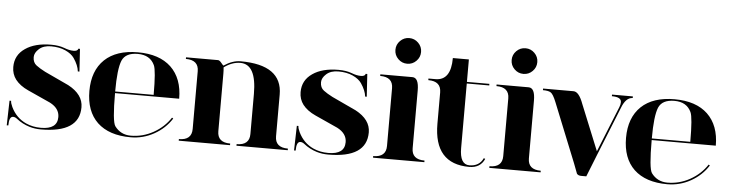

<svg xmlns="http://www.w3.org/2000/svg" viewBox="-46 -951 4427 1165"><g transform="rotate(5 2167.5 -368.5)"><path d="M411.1 -502.9Q411.1 -502.9 420.9 -502.9L429.7 -365.2H419.9Q416 -401.9 387.2 -444.3Q370.1 -469.2 333 -486.1Q295.9 -502.9 245.1 -502.9Q199.2 -502.9 172.4 -479Q145.5 -455.1 145.5 -428.7Q145.5 -395.5 168 -378.9Q188.5 -363.3 222.7 -345.7L369.1 -277.3Q460.9 -228.5 460.9 -150.4Q460.9 4.9 226.6 4.9Q189.9 4.9 157.2 -4.9Q112.3 -18.6 77.1 -46.9Q64.9 -56.6 52.7 -56.6Q28.3 -56.6 28.3 -2H18.6L22.5 -152.3H32.2Q32.2 -137.7 43 -115.2Q73.7 -51.3 135.3 -23.4Q176.3 -4.9 226.6 -4.9Q326.2 -4.9 326.2 -79.1Q326.2 -131.8 267.6 -162.1L129.9 -224.6Q79.1 -247.6 52.2 -282.2Q27.3 -314.9 27.3 -358.4Q27.3 -430.7 87.4 -471.7Q146.5 -512.7 245.1 -512.7Q292 -512.7 325.7 -500Q356.9 -487.8 382.6 -487.8Q408.2 -487.8 411.1 -502.9Z M656.2 -263.7H890.6Q890.6 -412.1 876 -443.4Q848.6 -502.9 773.4 -502.9Q699.2 -502.9 677.7 -453.1Q656.2 -401.4 656.2 -263.7ZM773.4 4.9Q641.6 4.9 570.3 -62.5Q500 -129.9 500 -253.9Q500 -377 571.3 -445.3Q642.6 -512.7 773.4 -512.7Q904.3 -512.7 975.6 -445.3Q1046.9 -377 1046.9 -253.9H656.2Q656.2 -81.1 675.8 -53.7Q711.9 -4.9 773.4 -4.9Q846.7 -4.9 911.1 -41Q975.6 -77.1 1013.7 -135.7L1021.5 -130.9Q982.4 -69.3 916 -32.2Q849.6 4.9 773.4 4.9Z M1300.8 -429.7V-78.1Q1300.8 -9.8 1378.9 -9.8V0H1066.4V-9.8Q1144.5 -9.8 1144.5 -78.1V-429.7Q1144.5 -498 1066.4 -498V-507.8H1261.7Q1270.5 -507.8 1282.7 -492.7Q1294.9 -477.5 1296.9 -477.5Q1349.6 -512.7 1398.4 -512.7Q1652.3 -512.7 1652.3 -332V-78.1Q1652.3 -9.8 1730.5 -9.8V0H1418V-9.8Q1496.1 -9.8 1496.1 -78.1V-322.3Q1496.1 -502.9 1398.4 -502.9Q1347.7 -502.9 1298.8 -466.8Q1300.8 -449.2 1300.8 -429.7Z M2161.1 -502.9Q2161.1 -502.9 2170.9 -502.9L2179.7 -365.2H2169.9Q2166 -401.9 2137.2 -444.3Q2120.1 -469.2 2083 -486.1Q2045.9 -502.9 1995.1 -502.9Q1949.2 -502.9 1922.4 -479Q1895.5 -455.1 1895.5 -428.7Q1895.5 -395.5 1918 -378.9Q1938.5 -363.3 1972.7 -345.7L2119.1 -277.3Q2210.9 -228.5 2210.9 -150.4Q2210.9 4.9 1976.6 4.9Q1939.9 4.9 1907.2 -4.9Q1862.3 -18.6 1827.1 -46.9Q1814.9 -56.6 1802.7 -56.6Q1778.3 -56.6 1778.3 -2H1768.6L1772.5 -152.3H1782.2Q1782.2 -137.7 1793 -115.2Q1823.7 -51.3 1885.3 -23.4Q1926.3 -4.9 1976.6 -4.9Q2076.2 -4.9 2076.2 -79.1Q2076.2 -131.8 2017.6 -162.1L1879.9 -224.6Q1829.1 -247.6 1802.2 -282.2Q1777.3 -314.9 1777.3 -358.4Q1777.3 -430.7 1837.4 -471.7Q1896.5 -512.7 1995.1 -512.7Q2042 -512.7 2075.7 -500Q2106.9 -487.8 2132.6 -487.8Q2158.2 -487.8 2161.1 -502.9Z M2250 -507.8H2445.3Q2484.4 -507.8 2484.4 -429.7V-78.1Q2484.4 -9.8 2562.5 -9.8V0H2250V-9.8Q2328.1 -9.8 2328.1 -78.1V-429.7Q2328.1 -498 2250 -498ZM2351.1 -608.9Q2328.1 -631.8 2328.1 -664.1Q2328.1 -696.3 2351.1 -719.2Q2374 -742.2 2406.2 -742.2Q2438.5 -742.2 2461.4 -719.2Q2484.4 -696.3 2484.4 -664.1Q2484.4 -631.8 2461.4 -608.9Q2438.5 -585.9 2406.2 -585.9Q2374 -585.9 2351.1 -608.9Z M2777.3 -105Q2777.3 -4.9 2835.9 -4.9Q2896.5 -4.9 2919.9 -55.7L2928.7 -51.8Q2903.3 4.9 2835.9 4.9Q2621.1 4.9 2621.1 -239.3V-429.7Q2621.1 -498 2543 -498V-507.8H2585.9Q2679.7 -507.8 2679.7 -644.5H2777.3V-507.8H2914.1V-498Q2845.7 -498 2777.3 -498Q2777.3 -195.3 2777.3 -105Z M2958 -507.8H3153.3Q3192.4 -507.8 3192.4 -429.7V-78.1Q3192.4 -9.8 3270.5 -9.8V0H2958V-9.8Q3036.1 -9.8 3036.1 -78.1V-429.7Q3036.1 -498 2958 -498ZM3059.1 -608.9Q3036.1 -631.8 3036.1 -664.1Q3036.1 -696.3 3059.1 -719.2Q3082 -742.2 3114.3 -742.2Q3146.5 -742.2 3169.4 -719.2Q3192.4 -696.3 3192.4 -664.1Q3192.4 -631.8 3169.4 -608.9Q3146.5 -585.9 3114.3 -585.9Q3082 -585.9 3059.1 -608.9Z M3486.3 -435.5 3599.6 -157.2 3711.9 -435.5Q3718.8 -452.1 3718.8 -466.8Q3718.8 -498 3661.1 -498V-507.8H3788.1V-498Q3746.1 -497.1 3721.7 -431.6L3605.5 -142.6L3548.8 0H3517.6Q3500 0 3491.2 -10.7Q3490.2 -12.7 3467.8 -72.3L3323.2 -431.6Q3303.7 -480.5 3288.1 -489.3Q3274.4 -498 3241.2 -498V-507.8H3426.8Q3460 -507.8 3486.3 -435.5Z M3924.8 -263.7H4159.2Q4159.2 -412.1 4144.5 -443.4Q4117.2 -502.9 4042 -502.9Q3967.8 -502.9 3946.3 -453.1Q3924.8 -401.4 3924.8 -263.7ZM4042 4.9Q3910.2 4.9 3838.9 -62.5Q3768.6 -129.9 3768.6 -253.9Q3768.6 -377 3839.8 -445.3Q3911.1 -512.7 4042 -512.7Q4172.9 -512.7 4244.1 -445.3Q4315.4 -377 4315.4 -253.9H3924.8Q3924.8 -81.1 3944.3 -53.7Q3980.5 -4.9 4042 -4.9Q4115.2 -4.9 4179.7 -41Q4244.1 -77.1 4282.2 -135.7L4290 -130.9Q4251 -69.3 4184.6 -32.2Q4118.2 4.9 4042 4.9Z"/></g></svg>

Font: spinwerad
Style: Bold
Weight: 700
Width: 7
Version: Version 0.3